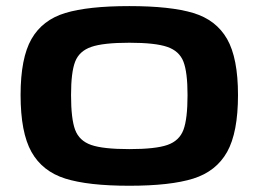

<svg xmlns="http://www.w3.org/2000/svg" viewBox="-20 -593 840 624"><path d="M46.9 -284.2Q46.9 -404.2 82.3 -466.2Q117.8 -528.2 192 -550.7Q266.2 -573.2 400.2 -573.2Q534.2 -573.2 608.4 -550.7Q682.6 -528.2 718.1 -466.2Q753.5 -404.2 753.5 -284.2Q753.5 -162.3 718.1 -99.2Q682.6 -36 608.2 -12.6Q533.8 10.7 400.2 10.7Q266.6 10.7 192.2 -12.6Q117.8 -36 82.3 -99.2Q46.9 -162.3 46.9 -284.2ZM400.2 -454.1Q315.4 -454.1 276.5 -440.5Q237.5 -427 224.2 -392.5Q210.9 -358.1 210.9 -284.2Q210.9 -206.6 224.2 -171.1Q237.5 -135.5 276.1 -122Q314.7 -108.4 400.2 -108.4Q485.6 -108.4 524.3 -122Q562.9 -135.5 576.2 -171.1Q589.5 -206.6 589.5 -284.2Q589.5 -358.1 576.2 -392.5Q562.9 -427 523.9 -440.5Q485 -454.1 400.2 -454.1Z"/></svg>

Font: Gyrochrome
Style: Regular
Weight: 400
Designer: David Moles
Foundry: David Moles
Version: Version 1.005;Glyphs 3.2.3 (3260)